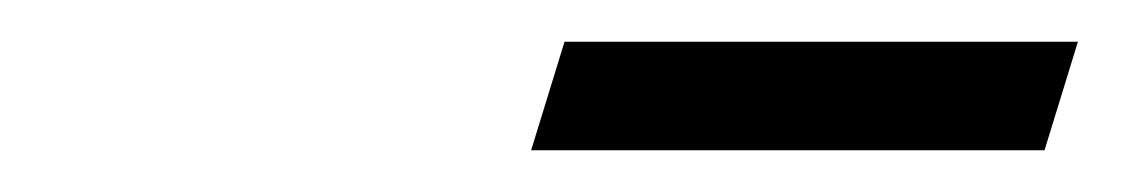

<svg xmlns="http://www.w3.org/2000/svg" viewBox="-20 -644 540 92"><path d="M234.5 -572 250.5 -624H496.5L480.5 -572Z"/></svg>

Font: Newsreader 16pt 16pt
Style: Italic
Weight: 400
Italic angle: -17°
Version: Version 1.003